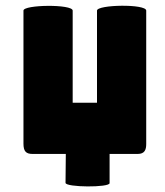

<svg xmlns="http://www.w3.org/2000/svg" viewBox="-20 -538 575 671"><path d="M210 0 209 101C209 117 363 118 363 102V0H461C486 0 491 -15 491 -35V-501C491 -525 319 -522 319 -501V-179H234V-501C234 -524 62 -522 62 -501V-36C62 -9 71 0 94 0Z"/></svg>

Font: Lilita 2
Style: Regular
Weight: 400
Designer: Juan Montoreano
Foundry: Juan Montoreano
Version: Version 2.001